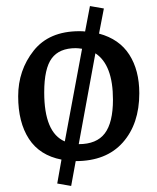

<svg xmlns="http://www.w3.org/2000/svg" viewBox="-20 -517 520 634"><path d="M169 89 183 10Q111 -4 75.5 -58.5Q40 -113 40 -199Q40 -285 91 -349.5Q142 -414 242 -414Q255 -414 261 -413L277 -497L323 -489L307 -406Q374 -388 407 -336.5Q440 -285 440 -209Q440 -108 385.5 -46.5Q331 15 230 15L215 97ZM126 -212Q126 -79 194 -50L251 -356Q237 -358 230 -358Q176 -358 151 -324.5Q126 -291 126 -212ZM295 -341 240 -41Q299 -41 326 -76.5Q353 -112 353 -188Q353 -303 295 -341Z"/></svg>

Font: Balthazar
Style: Regular
Weight: 400
Designer: Dario Manuel Muhafara
Foundry: Dario Manuel Muhafara
Version: Version 1.000